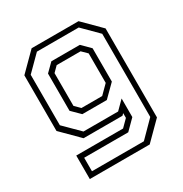

<svg xmlns="http://www.w3.org/2000/svg" viewBox="-172 -669 949 998"><g transform="rotate(-30 302.5 -170.0)"><path d="M80 200V59H361L401.5 18.5V-10L391.5 0H158L55 -103V-437L158 -540H439.5L542.5 -437V97L439.5 200ZM110 170.5H421.5L513.5 77.5V-421.5L424 -511H173L85 -423V-120L175 -30.5H383L432.5 -80V31.5L374.5 89.5H110ZM215 -111.5 166 -160V-383.5L213 -430H384L432.5 -381.5V-181.5L362 -111.5ZM227 -141.5H351.5L401.5 -191.5V-368.5L370.5 -399H227L196.5 -368.5V-172Z"/></g></svg>

Font: Tourney Light
Style: Regular
Weight: 300
Version: Version 1.015